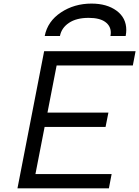

<svg xmlns="http://www.w3.org/2000/svg" viewBox="-20 -1030 761 1050"><path d="M584 -833.3Q585.9 -843.1 585.9 -851.6Q585.9 -888 555.3 -910.2Q524.7 -932.3 464.8 -932.3Q397.8 -932.3 357.1 -904.9Q316.4 -877.6 307.9 -833.3H224.6Q240.2 -913.4 313.2 -961.9Q386.1 -1010.4 480.5 -1010.4Q564.5 -1010.4 617.5 -971.4Q670.6 -932.3 670.6 -865.9Q670.6 -851.6 667.3 -833.3ZM221.4 -750H721.4L706.4 -671.9H289.7L239.6 -414.1H572.9L557.3 -335.9H224L173.8 -78.1H590.5L575.5 0H75.5Z"/></svg>

Font: Monoid
Style: Italic
Weight: 400
Width: 4
Italic angle: -11°
Monospace: yes
Version: Version 0.61